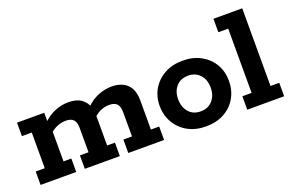

<svg xmlns="http://www.w3.org/2000/svg" viewBox="-79 -863 1752 1154"><g transform="rotate(-20 797.0 -286.5)"><path d="M20 0V-86H78V-314H15V-400H189V-337L176 -335Q214 -374 257.5 -392Q301 -410 345 -410Q398 -410 428 -388.5Q458 -367 471 -329L454 -336Q492 -375 535.5 -392.5Q579 -410 623 -410Q685 -410 721 -376Q757 -342 757 -271V-86H810V0H581V-86H636V-240Q636 -278 620.5 -294.5Q605 -311 571 -311Q546 -311 519 -300.5Q492 -290 467 -265L473 -316Q475 -305 476 -291Q477 -277 477 -271V-86H527V0H303V-86H358V-240Q358 -278 342.5 -294.5Q327 -311 293 -311Q267 -311 240 -300.5Q213 -290 187 -265L198 -296V-86H248V0Z M1077 10Q1010 10 960.5 -17.5Q911 -45 883 -93Q855 -141 855 -201Q855 -261 883 -308Q911 -355 961 -382.5Q1011 -410 1077 -410Q1143 -410 1193 -382.5Q1243 -355 1270.5 -308Q1298 -261 1298 -201Q1298 -141 1270.5 -93Q1243 -45 1193 -17.5Q1143 10 1077 10ZM1077 -86Q1124 -86 1152.5 -118Q1181 -150 1181 -201Q1181 -251 1152.5 -282.5Q1124 -314 1077 -314Q1029 -314 1001 -282.5Q973 -251 973 -201Q973 -150 1001 -118Q1029 -86 1077 -86Z M1342 0V-86H1401V-497H1338V-583H1522V-86H1578V0Z"/></g></svg>

Font: Rokkitt
Style: Bold
Weight: 700
Designer: Vernon Adams
Foundry: Vernon Adams
Version: Version 3.103